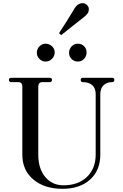

<svg xmlns="http://www.w3.org/2000/svg" viewBox="-20 -1174 773 1204"><path d="M364 -954 350 -966Q389 -1024 442 -1112Q464 -1154 498 -1154Q514 -1154 525.5 -1142.5Q537 -1131 537 -1118Q537 -1101 530 -1090.5Q523 -1080 503 -1064Q496 -1058 452 -1024Q408 -990 364 -954ZM265 -788Q243 -788 227 -804.5Q211 -821 211 -843Q211 -866 227 -883Q243 -900 265 -900Q289 -900 306 -884Q323 -868 323 -846Q323 -822 306 -805Q289 -788 265 -788ZM468 -788Q445 -788 429 -804Q413 -820 413 -843Q413 -866 429 -883Q445 -900 468 -900Q492 -900 507.5 -884Q523 -868 523 -846Q523 -822 507.5 -805Q492 -788 468 -788ZM372 10Q258 10 189 -48.5Q120 -107 120 -204V-632Q120 -659 94 -659H51Q36 -659 36 -674Q36 -686 51 -686H291Q306 -686 306 -674Q306 -659 291 -659H246Q220 -659 220 -632V-204Q220 -117 263.5 -64.5Q307 -12 378 -12Q470 -12 525 -64.5Q580 -117 580 -204V-585Q580 -620 559 -639.5Q538 -659 499 -659Q486 -659 486 -674Q486 -686 499 -686H683Q697 -686 697 -673Q697 -659 683 -659Q649 -659 629 -639Q609 -619 609 -585V-204Q609 -106 545 -48Q481 10 372 10Z"/></svg>

Font: HK Venetian
Style: Regular
Weight: 400
Designer: Alfredo Marco Pradil
Foundry: Alfredo Marco Pradil
Version: Version 1.000;PS 001.000;hotconv 1.0.88;makeotf.lib2.5.64775